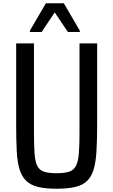

<svg xmlns="http://www.w3.org/2000/svg" viewBox="-20 -1053 694 1176"><path d="M327 103Q258 103 213 92Q168 81 140.5 54.5Q113 28 99.5 -16.5Q86 -61 82.5 -128.5Q79 -196 79 -291V-787H188V-245Q188 -164 191.5 -114Q195 -64 208 -37.5Q221 -11 249 -1.5Q277 8 327 8Q375 8 403.5 -1.5Q432 -11 445.5 -37.5Q459 -64 463 -114Q467 -164 467 -245V-787H575V-291Q575 -196 571 -128.5Q567 -61 554 -16.5Q541 28 514 54.5Q487 81 441.5 92Q396 103 327 103ZM163 -857V-865L261 -1033H371L469 -865V-857H396L315 -977L235 -857Z"/></svg>

Font: Farlight84_Sys_V01
Style: Regular
Weight: 400
Designer: Ryoko NISHIZUKA  (kana, bopomofo & ideographs); Paul D. Hunt (Latin, Greek & Cyrillic); Sandoll Communications , Soo-you
Foundry: Adobe
Version: Version 2.004;October 29, 2024;FontCreator 14.0.0.2814 64-bi